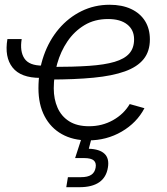

<svg xmlns="http://www.w3.org/2000/svg" viewBox="-20 -571 691 795"><path d="M147 -248.5Q65.9 -248.5 32 -291.5Q-2 -334.5 10.7 -409.2H69.8Q61.5 -358.4 81.1 -328.9Q100.6 -299.3 155.8 -299.3ZM345.2 10.3Q282.2 10.3 236.1 -15.6Q189.9 -41.5 164.6 -89.8Q139.2 -138.2 139.2 -205.6Q139.2 -278.3 161.4 -341.3Q183.6 -404.3 223.6 -451.4Q263.7 -498.5 317.4 -524.9Q371.1 -551.3 433.6 -551.3Q485.4 -551.3 522.9 -533.7Q560.5 -516.1 580.6 -483.9Q600.6 -451.7 600.6 -407.7Q600.6 -358.4 574.7 -326.2Q548.8 -293.9 497.1 -275.4Q445.3 -256.8 367.4 -249.3Q289.6 -241.7 186 -241.7L193.8 -293.9Q283.7 -293.9 348.4 -298.3Q413.1 -302.7 454.3 -314.9Q495.6 -327.1 515.4 -349.6Q535.2 -372.1 535.2 -408.2Q535.2 -447.3 506.8 -469.7Q478.5 -492.2 427.7 -492.2Q371.6 -492.2 329.6 -466.8Q287.6 -441.4 259.3 -399.7Q231 -357.9 216.8 -307.1Q202.6 -256.3 202.6 -205.1Q202.6 -160.6 218.3 -125Q233.9 -89.4 266.4 -68.8Q298.8 -48.3 348.6 -48.3Q403.3 -48.3 448 -73.5Q492.7 -98.6 517.1 -140.1L578.1 -123Q546.4 -62.5 483.9 -26.1Q421.4 10.3 345.2 10.3ZM254.4 204.1 261.2 162.6H315.4Q343.3 162.6 357.9 152.8Q372.6 143.1 376 123Q379.4 103.5 368.4 93.5Q357.4 83.5 327.6 83.5H291L324.2 -18.6H360.8L359.4 0L347.7 44.9Q392.6 46.4 412.8 65.7Q433.1 85 426.8 122.6Q420.4 163.1 390.9 183.6Q361.3 204.1 309.1 204.1Z"/></svg>

Font: Inter 17pt Light
Style: Italic
Weight: 300
Italic angle: -9.3988°
Version: Version 4.001;git-66647c0bb